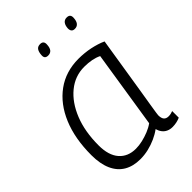

<svg xmlns="http://www.w3.org/2000/svg" viewBox="-216 -820 926 926"><g transform="rotate(-45 247.0 -357.5)"><path d="M402 10Q386 10 372.5 4Q359 -2 350 -14Q341 -26 337 -41Q317 -26 291.5 -14.5Q266 -3 238.5 3.5Q211 10 183 10Q134 10 99.5 -10.5Q65 -31 47 -71.5Q29 -112 29 -171Q29 -284 64 -367.5Q99 -451 163 -497.5Q227 -544 314 -544Q333 -544 353.5 -542Q374 -540 393 -536Q412 -532 429.5 -526.5Q447 -521 462 -514Q446 -414 434.5 -341.5Q423 -269 415 -219.5Q407 -170 402 -140Q397 -110 395 -95.5Q393 -81 393 -79Q393 -59 401 -49.5Q409 -40 425 -40Q433 -40 440 -41.5Q447 -43 455 -46V-1Q444 4 430.5 7Q417 10 402 10ZM335 -83 397 -479Q379 -488 356 -492.5Q333 -497 306 -497Q243 -497 193.5 -456.5Q144 -416 115.5 -345Q87 -274 87 -180Q87 -112 118 -76.5Q149 -41 203 -41Q225 -41 248.5 -46.5Q272 -52 294.5 -61Q317 -70 335 -83ZM404 -658Q392 -658 386.5 -664.5Q381 -671 381 -683Q382 -703 390.5 -714Q399 -725 414 -725Q427 -725 432.5 -718.5Q438 -712 437 -699Q436 -679 427.5 -668.5Q419 -658 404 -658ZM222 -658Q210 -658 204.5 -664Q199 -670 200 -682Q201 -702 208.5 -713.5Q216 -725 233 -725Q245 -725 250.5 -718.5Q256 -712 255 -699Q254 -678 245.5 -668Q237 -658 222 -658Z"/></g></svg>

Font: Georama Light
Style: Italic
Weight: 300
Italic angle: -9°
Designer: Jean-Baptiste Levee
Foundry: Production Type
Version: Version 1.001